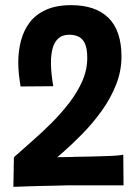

<svg xmlns="http://www.w3.org/2000/svg" viewBox="-20 -720 530 746"><path d="M162 -75 34 -109Q66 -138 104 -171Q142 -204 180 -242Q218 -280 249.5 -321Q281 -362 300 -405.5Q319 -449 319 -495Q319 -530 310.5 -549.5Q302 -569 286.5 -577Q271 -585 249 -585Q223 -585 207.5 -571.5Q192 -558 185 -534Q178 -510 178 -476Q178 -454 180.5 -431Q183 -408 187 -385L60 -384Q56 -407 53.5 -431Q51 -455 51 -478Q51 -522 61.5 -562Q72 -602 95.5 -633Q119 -664 159 -682Q199 -700 257 -700Q303 -700 339 -688Q375 -676 400.5 -651.5Q426 -627 439 -589Q452 -551 452 -500Q452 -444 431 -391Q410 -338 376 -290.5Q342 -243 302.5 -202.5Q263 -162 226 -129.5Q189 -97 162 -75ZM32 6 34 -109Q71 -109 106 -109Q141 -109 171.5 -109Q202 -109 224 -109.5Q246 -110 256 -110Q272 -111 294.5 -111Q317 -111 341.5 -112Q366 -113 390 -113.5Q414 -114 432 -115.5Q450 -117 459 -119L460 0Q457 0 437 0Q417 0 388 0Q359 0 329 0Q299 0 276 0Q253 0 245 0Q244 0 228.5 0.5Q213 1 189.5 1.5Q166 2 139.5 2.5Q113 3 89 4Q65 5 49.5 5.5Q34 6 32 6Z"/></svg>

Font: Truculenta Black
Style: Regular
Weight: 900
Version: Version 1.002